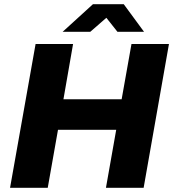

<svg xmlns="http://www.w3.org/2000/svg" viewBox="-20 -897 827 917"><path d="M279 -745H411L488 -812L541 -745H668L571 -877H424ZM28 0H208L257 -277H535L486 0H666L787 -687H608L561 -423H283L329 -687H150Z"/></svg>

Font: Archivo ExtraBold
Style: Italic
Weight: 800
Italic angle: -10°
Designer: Hector Gatti
Foundry: Omnibus-Type
Version: Version 2.001